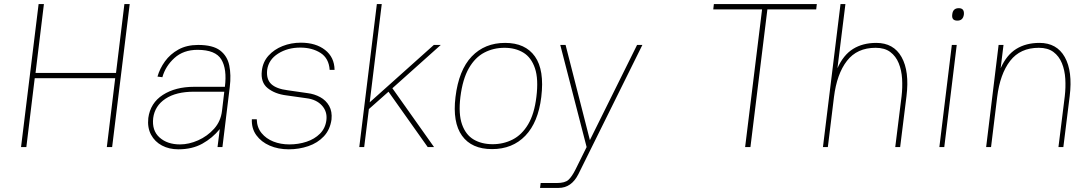

<svg xmlns="http://www.w3.org/2000/svg" viewBox="-20 -720 5336 940"><path d="M169 -700H195L154 -363H548L589 -700H615L529 0H503L544 -337H150L109 0H83Z M853 11Q808 11 773 -7.5Q738 -26 719.5 -60.5Q701 -95 706 -142Q716 -216 777.5 -255.5Q839 -295 930 -295H1081Q1092 -382 1063.5 -429Q1035 -476 947 -476Q878 -476 834 -436Q790 -396 775 -342L751 -345Q762 -384 787.5 -419.5Q813 -455 853.5 -477.5Q894 -500 950 -500Q1022 -500 1057.5 -473Q1093 -446 1102.5 -399.5Q1112 -353 1105 -295L1069 0H1045L1056 -88Q1020 -44 970.5 -16.5Q921 11 853 11ZM861 -13Q905 -13 950 -33Q995 -53 1028 -89.5Q1061 -126 1067 -178L1078 -271H929Q842 -271 790 -236.5Q738 -202 730 -142Q723 -81 761 -47Q799 -13 861 -13Z M1394 11Q1342 11 1300.5 -7Q1259 -25 1235 -58Q1211 -91 1213 -136H1237Q1238 -96 1260.5 -68.5Q1283 -41 1318.5 -27Q1354 -13 1397 -13Q1441 -13 1480.5 -26Q1520 -39 1546.5 -65.5Q1573 -92 1578 -132Q1583 -174 1556 -203.5Q1529 -233 1481 -239Q1456 -243 1431.5 -246Q1407 -249 1382 -253Q1326 -260 1290.5 -288.5Q1255 -317 1262 -374Q1267 -417 1294.5 -447.5Q1322 -478 1363.5 -494.5Q1405 -511 1453 -511Q1526 -511 1571.5 -475.5Q1617 -440 1618 -378H1594Q1590 -435 1549 -461Q1508 -487 1450 -487Q1388 -487 1341.5 -457.5Q1295 -428 1288 -378Q1283 -332 1308 -308.5Q1333 -285 1389 -278Q1413 -274 1437.5 -271Q1462 -268 1486 -264Q1519 -260 1547.5 -244.5Q1576 -229 1591.5 -201.5Q1607 -174 1603 -135Q1596 -85 1565.5 -52.5Q1535 -20 1489.5 -4.5Q1444 11 1394 11Z M1825 -700H1849L1790 -219L2104 -500H2138L1901 -288L2105 0H2074L1882 -271L1786 -186L1763 0H1739Z M2210 -245Q2226 -377 2289.5 -443.5Q2353 -510 2453 -510Q2552 -510 2599 -443.5Q2646 -377 2630 -245Q2615 -121 2552 -55.5Q2489 10 2389 10Q2289 10 2242 -55.5Q2195 -121 2210 -245ZM2392 -14Q2445 -14 2490 -37Q2535 -60 2565.5 -111Q2596 -162 2606 -245Q2617 -333 2599 -386Q2581 -439 2542 -462.5Q2503 -486 2450 -486Q2396 -486 2351 -462.5Q2306 -439 2275.5 -386Q2245 -333 2234 -245Q2224 -162 2242 -111Q2260 -60 2299 -37Q2338 -14 2392 -14Z M2624 200 2627 176H2706Q2746 176 2763 160.5Q2780 145 2798 109L2852 0L2723 -500H2749L2868 -34L3099 -500H3125L2812 132Q2778 200 2715 200Z M3475 -700H3979L3976 -674H3737L3654 0H3628L3711 -674H3472Z M4394 -249Q4399 -292 4396.5 -334Q4394 -376 4380 -410.5Q4366 -445 4338.5 -465.5Q4311 -486 4267 -486Q4176 -486 4126.5 -422Q4077 -358 4063 -245L4033 0H4009L4095 -700H4119L4080 -386Q4109 -451 4156.5 -480.5Q4204 -510 4270 -510Q4355 -510 4394 -440.5Q4433 -371 4418 -249L4387 0H4363Z M4642 -649Q4645 -680 4674 -680Q4702 -680 4699 -649Q4695 -619 4667 -619Q4638 -619 4642 -649ZM4640 -500H4664L4603 0H4579Z M4808 0 4869 -500H4893L4879 -386Q4908 -451 4955.5 -480.5Q5003 -510 5069 -510Q5154 -510 5193 -440.5Q5232 -371 5217 -249L5186 0H5162L5193 -249Q5198 -292 5195.5 -334Q5193 -376 5179 -410.5Q5165 -445 5137.5 -465.5Q5110 -486 5066 -486Q4975 -486 4925.5 -422Q4876 -358 4862 -245L4832 0Z"/></svg>

Font: Haskoy Thin
Style: Italic
Weight: 100
Designer: Ertekin Erdin
Foundry: Ertekin Erdin
Version: Version 2.000; ttfautohint (v1.8.4.7-5d5b)